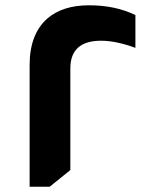

<svg xmlns="http://www.w3.org/2000/svg" viewBox="-20 -706 601 726"><path d="M92 -460Q92 -577 159 -636Q217 -686 317 -686Q416 -686 492 -649V-525Q419 -552 362 -552Q246 -552 246 -447V-63L168 0H92Z"/></svg>

Font: Almarai ExtraBold
Style: Regular
Weight: 800
Designer: Boutros International 2019
Foundry: Created by Boutros International 2019
Version: Version 1.10